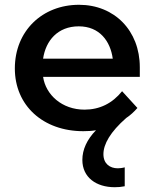

<svg xmlns="http://www.w3.org/2000/svg" viewBox="-20 -532 647 802"><path d="M459 250C474 250 486 249 501 246V167C490 170 479 171 472 171C439 171 412 152 412 112C412 70 441 19 507 -39C525 -51 540 -65 554 -81L490 -151C449 -100 396 -74 333 -74C239 -74 171 -136 160 -211H564V-251C564 -404 458 -512 310 -512C157 -512 42 -403 42 -246C42 -91 160 16 328 16C346 16 364 15 381 12C343 51 324 93 324 136C324 209 382 250 459 250ZM451 -287H160C171 -362 221 -422 309 -422C396 -422 441 -360 451 -287Z"/></svg>

Font: LaHaus Display SemiBold
Style: Regular
Weight: 600
Designer: We are Make, BastardaType, Dalton Maag Ltd
Foundry: BastardaType, Dalton Maag Ltd
Version: Version 3.100;Glyphs 3.3 (3331)